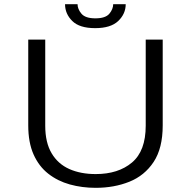

<svg xmlns="http://www.w3.org/2000/svg" viewBox="-20 -890 915 921"><path d="M439 11Q373.5 11 315 -5.2Q256.5 -21.5 211.5 -56.8Q166.5 -92 141 -149.2Q115.5 -206.5 115.5 -288.5V-700H197V-287Q197 -206.5 227.5 -155Q258 -103.5 312.5 -79.2Q367 -55 439 -55Q547.5 -55 613.2 -110.5Q679 -166 679 -287V-700H760.5V-288.5Q760.5 -179 717 -113.2Q673.5 -47.5 600.5 -18.2Q527.5 11 439 11ZM436.5 -755Q361.5 -755 326.8 -789.2Q292 -823.5 292 -870H352Q352 -846.5 370.8 -824.2Q389.5 -802 437.5 -802Q486 -802 504.5 -824.2Q523 -846.5 523 -870H583Q583 -823.5 547 -789.2Q511 -755 436.5 -755Z"/></svg>

Font: Trispace SemiExpanded Light
Style: Regular
Weight: 300
Width: 6
Designer: Tyler Finck
Foundry: Etcetera Type Company
Version: Version 1.210; ttfautohint (v1.8.3)